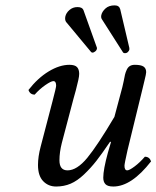

<svg xmlns="http://www.w3.org/2000/svg" viewBox="-20 -678 577 708"><path d="M505.9 -352.1 450.2 -124Q439 -74.2 439 -66.9Q439 -49.8 449.2 -49.8Q457 -49.8 476.3 -64.2Q495.6 -78.6 514.2 -100.1Q531.2 -100.1 537.1 -83Q464.8 9.8 397.9 9.8Q377 9.8 368.9 1.2Q360.8 -7.3 360.8 -22.9Q360.8 -52.7 377.9 -115.2L389.2 -153.8L386.2 -155.8Q356.4 -111.8 335.7 -85.2Q314.9 -58.6 290 -34.9Q265.1 -11.2 240.5 -0.7Q215.8 9.8 187 9.8Q158.2 9.8 139.2 -10Q120.1 -29.8 120.1 -69.8Q120.1 -100.1 129.9 -137.2L173.8 -305.2Q187 -355.5 187 -361.8Q187 -378.9 176.8 -378.9Q168.5 -378.9 147.2 -364.3Q126 -349.6 107.9 -329.1Q90.8 -329.1 85 -346.2Q119.1 -390.1 159.4 -414.6Q199.7 -439 235.8 -439Q256.3 -439 264.2 -430.4Q272 -421.9 272 -405.8Q272 -397.5 268.8 -382.8Q265.6 -368.2 259.8 -345.7L251 -314L208 -150.9Q199.2 -116.2 199.2 -86.9Q199.2 -49.8 229 -49.8Q263.7 -49.8 301.8 -95.9Q339.8 -142.1 401.9 -247.1L431.2 -356.9Q433.6 -365.2 436.3 -379.6Q439 -394 440.9 -402.6Q442.9 -411.1 447.3 -420.7Q451.7 -430.2 459 -434.6Q466.3 -439 477.1 -439Q500 -439 509.5 -432.4Q519 -425.8 519 -412.1Q519 -405.3 512.9 -381.3Q506.8 -357.4 505.9 -352.1ZM265.6 -651.9Q283.2 -651.9 287.6 -641.1L337.4 -502V-498Q335.9 -491.7 330.3 -487.8Q324.7 -483.9 321.8 -483.9Q317.4 -483.9 315.4 -486.8L223.6 -597.2Q218.8 -604.5 220.7 -616.2Q223.6 -630.4 236.1 -641.1Q248.5 -651.9 265.6 -651.9ZM402.8 -658.2Q419.4 -658.2 423.3 -644L457 -501V-495.1Q456.5 -491.7 452.1 -486.8Q447.8 -481.9 440.4 -481.9Q435.5 -481.9 433.6 -484.9L356.4 -606Q351.6 -612.3 353.5 -622.1Q356.4 -635.3 368.9 -646.7Q381.3 -658.2 402.8 -658.2Z"/></svg>

Font: Linux Libertine G
Style: Italic
Weight: 400
Italic angle: -12°
Designer: Philipp H. Poll
Foundry: Philipp H. Poll
Version: Version 5.1.3